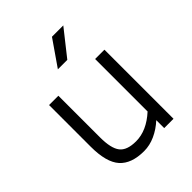

<svg xmlns="http://www.w3.org/2000/svg" viewBox="-227 -938 1079 1079"><g transform="rotate(-45 312.5 -398.5)"><path d="M90 0ZM530 -549V0H456V-63Q418 -28 374 -8Q330 12 285 12Q185 12 137.5 -41Q90 -94 90 -218V-549H164V-218Q164 -131 192 -95Q220 -59 292 -59Q376 -59 456 -132V-549ZM373 -809H463L342 -656H267Z"/></g></svg>

Font: Biryani Light
Style: Regular
Weight: 300
Designer: Dan Reynolds and Mathieu Réguer
Foundry: Dan Reynolds and Mathieu Réguer
Version: Version 1.004; ttfautohint (v1.1) -l 5 -r 5 -G 72 -x 0 -D la